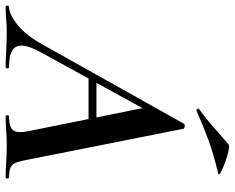

<svg xmlns="http://www.w3.org/2000/svg" viewBox="-134 -739 835 683"><g transform="rotate(90 283.5 -397.5)"><path d="M-34 0Q-38 0 -38 -6Q-38 -12 -34 -12Q-8 -12 30 -42Q68 -72 103 -136L382 -634Q384 -638 391.5 -637Q399 -636 400 -633L509 -84Q514 -57 519 -41Q524 -25 536 -18.5Q548 -12 573 -12Q577 -12 577 -6Q577 0 573 0Q547 0 520.5 -2Q494 -4 462 -4Q431 -4 406.5 -2Q382 0 356 0Q352 0 352 -6Q352 -12 356 -12Q394 -12 405.5 -27Q417 -42 408 -84L323 -505L379 -582L130 -129Q107 -88 104.5 -62Q102 -36 121 -24Q140 -12 181 -12Q185 -12 185 -6Q185 0 180 0Q157 0 123.5 -2Q90 -4 58 -4Q29 -4 10.5 -2Q-8 0 -34 0ZM202 -295 218 -323H405L407 -295ZM336 -679Q332 -677 329.5 -682.5Q327 -688 331 -689Q367 -715 397 -742Q427 -769 456 -793Q461 -797 480.5 -792.5Q500 -788 521.5 -780Q543 -772 555.5 -765Q568 -758 558 -756Q491 -740 439 -721Q387 -702 336 -679Z"/></g></svg>

Font: Cormorant
Style: Bold Italic
Weight: 700
Italic angle: -10°
Designer: Christian Thalmann (Catharsis Fonts)
Foundry: Catharsis Fonts
Version: Version 4.000